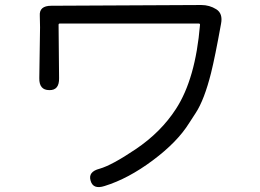

<svg xmlns="http://www.w3.org/2000/svg" viewBox="-20 -721 1040 767"><path d="M398 22Q352 37 342 1Q331 -35 378 -47Q427 -61 522 -125Q623 -193 683 -286Q761 -406 779 -622Q779 -627 774 -627H219Q214 -627 214 -622L216 -409Q217 -360 177 -361Q136 -361 137 -409L140 -612Q140 -635 139 -658Q136 -698 185 -698L784 -701Q817 -701 844 -684Q871 -667 863 -626Q839 -493 823 -429Q796 -322 762 -270Q749 -250 736 -230Q689 -154 590.5 -80.5Q492 -7 398 22Z"/></svg>

Font: Resource Han Rounded KR Normal
Style: Regular
Weight: 350
Designer: Cyano Hao (round all glyphs); Ryoko NISHIZUKA 西塚涼子 (kana, bopomofo & ideographs); Paul D. Hunt (Latin, Greek & Cyrillic)
Foundry: Cyano Hao
Version: 0.990